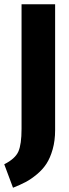

<svg xmlns="http://www.w3.org/2000/svg" viewBox="-35 -713 322 899"><path d="M223.1 -692.9V-104Q223.1 -54.7 211.7 -14.2Q200.2 26.4 182.6 53.5Q165 80.6 137.7 103.3Q110.4 126 85 139.4Q59.6 152.8 25.9 166L-15.1 56.2Q36.1 30.3 51 -3.4Q65.9 -37.1 65.9 -109.9V-692.9Z"/></svg>

Font: Fira Sans Compressed
Style: Bold
Weight: 700
Width: 1
Designer: Carrois Corporate & Edenspiekermann AG
Foundry: Carrois Corporate GbR & Edenspiekermann AG
Version: Version 4.203;PS 004.203;hotconv 1.0.88;makeotf.lib2.5.64775